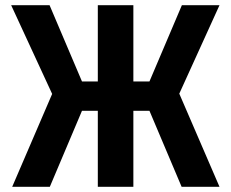

<svg xmlns="http://www.w3.org/2000/svg" viewBox="-20 -720 891 740"><path d="M27 0H172L296 -293H357V0H494V-293H556L680 0H826L671 -359L826 -700H681L556 -406H494V-700H357V-406H296L171 -700H23L181 -358Z"/></svg>

Font: Finlandica SemiBold
Style: Regular
Weight: 600
Designer: Niklas Ekholm, Juho Hiilivirta, Jaakko Suomalainen
Foundry: Helsinki Type Studio
Version: Version 2.000;Glyphs 3.2 (3202)